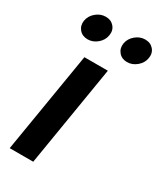

<svg xmlns="http://www.w3.org/2000/svg" viewBox="-191 -826 757 897"><g transform="rotate(30 187.5 -378.0)"><path d="M21 0 110.8 -542.5H237.3L147.9 0ZM293.9 -622.1Q265.6 -622.1 249 -641.8Q232.4 -661.6 236.8 -689.5Q241.7 -717.3 264.9 -736.8Q288.1 -756.3 316.4 -756.3Q345.2 -756.3 361.8 -736.8Q378.4 -717.3 373.5 -689.5Q369.1 -661.6 345.7 -641.8Q322.3 -622.1 293.9 -622.1ZM81.5 -622.1Q52.7 -622.1 36.1 -641.8Q19.5 -661.6 23.9 -689.5Q28.8 -717.3 52 -736.8Q75.2 -756.3 103.5 -756.3Q132.3 -756.3 148.9 -736.8Q165.5 -717.3 160.6 -689.5Q156.2 -661.6 133.1 -641.8Q109.9 -622.1 81.5 -622.1Z"/></g></svg>

Font: Inter 16pt SemiBold
Style: Italic
Weight: 600
Italic angle: -9.3988°
Version: Version 4.001;git-66647c0bb